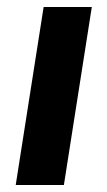

<svg xmlns="http://www.w3.org/2000/svg" viewBox="-20 -530 307 550"><path d="M25 0 105 -510H243L163 0Z"/></svg>

Font: MuseoModerno SemiBold
Style: Italic
Weight: 600
Italic angle: -9°
Designer: Pablo Cosgaya, Héctor Gatti, Marcela Romero, and the Authors of The MuseoModerno Project.
Foundry: Omnibus-Type Team
Version: Version 1.003